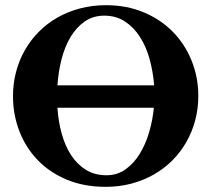

<svg xmlns="http://www.w3.org/2000/svg" viewBox="-20 -704 810 736"><path d="M740.2 -335.9Q740.2 -407.7 714.6 -471.2Q689 -534.7 642.6 -582Q596.2 -629.4 531 -656.7Q465.8 -684.1 386.2 -684.1Q333.5 -684.1 286.4 -671.6Q239.3 -659.2 199.7 -636.5Q160.2 -613.8 128.7 -582Q97.2 -550.3 75.2 -511.5Q53.2 -472.7 41.5 -428.2Q29.8 -383.8 29.8 -335.9Q29.8 -264.2 54.4 -200.7Q79.1 -137.2 125 -89.8Q170.9 -42.5 236.6 -15.1Q302.2 12.2 384.8 12.2Q437.5 12.2 484.1 -0.2Q530.8 -12.7 570.3 -35.4Q609.9 -58.1 641.4 -89.8Q672.9 -121.6 694.8 -160.4Q716.8 -199.2 728.5 -243.7Q740.2 -288.1 740.2 -335.9ZM570.8 -377H200.2Q203.6 -428.2 215.8 -476.3Q228 -524.4 250.2 -561.8Q272.5 -599.1 304.7 -621.6Q336.9 -644 379.9 -644Q424.8 -644 459 -621.6Q493.2 -599.1 516.8 -562Q540.5 -524.9 553.7 -476.6Q566.9 -428.2 570.8 -377ZM569.8 -291Q565.4 -244.6 552 -198.2Q538.6 -151.9 516.1 -115Q493.7 -78.1 461.7 -55.2Q429.7 -32.2 388.2 -32.2Q343.3 -32.2 309.8 -52.7Q276.4 -73.2 253.2 -108.4Q230 -143.6 216.8 -190.7Q203.6 -237.8 200.2 -291Z"/></svg>

Font: Galatia SIL
Style: Bold
Weight: 700
Designer: Development by SIL's NRSI team
Version: Version 2.1